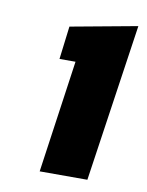

<svg xmlns="http://www.w3.org/2000/svg" viewBox="-61 -859 425 555"><g transform="rotate(10 151.5 -581.5)"><path d="M93 -350 140 -680H93L105 -777L301 -813L233 -350Z"/></g></svg>

Font: Finlandica
Style: Bold Italic
Weight: 700
Italic angle: -8°
Designer: Niklas Ekholm, Juho Hiilivirta, Jaakko Suomalainen
Foundry: Helsinki Type Studio
Version: Version 1.064; ttfautohint (v1.8.4.7-5d5b)